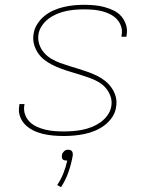

<svg xmlns="http://www.w3.org/2000/svg" viewBox="-20 -558 640 799"><path d="M245 8Q223 8 201 6Q179 4 158 -1Q137 -6 118 -15.5Q99 -25 84.5 -39.5Q70 -54 63 -74.5Q56 -95 60 -117Q60 -119 60.5 -121Q61 -123 61 -125H82Q82 -123 81.5 -121.5Q81 -120 81 -118Q78 -99 84.5 -81Q91 -63 104 -50.5Q117 -38 133.5 -30.5Q150 -23 168.5 -18.5Q187 -14 206.5 -12.5Q226 -11 245 -11Q264 -11 283.5 -12.5Q303 -14 323 -18Q343 -22 362 -29.5Q381 -37 398 -49Q415 -61 427.5 -78.5Q440 -96 443 -115Q447 -137 440 -157Q433 -177 420 -192Q407 -207 389.5 -217Q372 -227 352.5 -234Q333 -241 313.5 -247Q294 -253 274 -259Q254 -265 235 -272Q216 -279 198 -288Q180 -297 164 -309.5Q148 -322 137 -339Q126 -356 121 -376Q116 -396 120 -418Q123 -439 135.5 -458.5Q148 -478 165.5 -492Q183 -506 203.5 -515Q224 -524 245.5 -529Q267 -534 288 -536Q309 -538 330 -538Q352 -538 373.5 -536Q395 -534 415 -528.5Q435 -523 453.5 -514Q472 -505 485 -490Q498 -475 504.5 -454.5Q511 -434 507 -413Q507 -411 506.5 -409Q506 -407 506 -405H485Q486 -407 486 -408.5Q486 -410 486 -412Q490 -430 484 -448Q478 -466 466 -478.5Q454 -491 438 -499Q422 -507 404 -511.5Q386 -516 367.5 -517.5Q349 -519 330 -519Q311 -519 292.5 -517.5Q274 -516 255 -512Q236 -508 217 -500Q198 -492 182 -480Q166 -468 154.5 -451Q143 -434 140 -415Q137 -393 143.5 -373.5Q150 -354 163 -339Q176 -324 193.5 -313.5Q211 -303 230.5 -296Q250 -289 269.5 -283Q289 -277 308.5 -271Q328 -265 347.5 -258Q367 -251 385 -242Q403 -233 418.5 -220.5Q434 -208 445.5 -191Q457 -174 462 -154Q467 -134 463 -112Q460 -90 447 -70.5Q434 -51 415.5 -37Q397 -23 375.5 -14Q354 -5 332 -0.5Q310 4 288.5 6Q267 8 245 8ZM234 221 218 212Q234 188 244 162.5Q254 137 260 110Q259 110 258 110Q257 110 256 110Q252 110 247.5 109Q243 108 240.5 104.5Q238 101 237.5 96.5Q237 92 238 88Q238 83 240.5 79Q243 75 246.5 71.5Q250 68 254.5 66.5Q259 65 264 65Q268 65 272.5 66.5Q277 68 279.5 71.5Q282 75 282.5 79Q283 83 283 88Q277 123 265.5 156.5Q254 190 234 221Z"/></svg>

Font: Iosevka Curly ThExObl
Style: Regular
Weight: 100
Width: 7
Italic angle: -9°
Monospace: yes
Designer: Belleve Invis
Foundry: Belleve Invis
Version: Version 11.1.0; ttfautohint (v1.8.3)